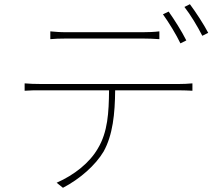

<svg xmlns="http://www.w3.org/2000/svg" viewBox="-20 -856 1040 912"><path d="M219 -707V-670C240 -672 263 -673 295 -673C346 -673 606 -673 658 -673C681 -673 712 -672 737 -670V-707C713 -704 681 -703 658 -703C606 -703 346 -703 293 -703C262 -703 244 -705 219 -707ZM781 -801 754 -788C781 -751 818 -690 837 -650L865 -664C843 -708 806 -766 781 -801ZM882 -836 856 -823C885 -786 918 -731 941 -686L969 -700C949 -739 909 -800 882 -836ZM97 -460V-425C124 -427 144 -427 175 -427H498C497 -322 492 -229 445 -151C406 -83 333 -25 249 12L279 36C360 -6 434 -72 472 -136C516 -215 526 -316 527 -427H829C850 -427 875 -426 894 -425V-460C872 -458 850 -457 829 -457C782 -457 228 -457 175 -457C144 -457 122 -458 97 -460Z"/></svg>

Font: Harano Aji Gothic ExtraLight
Style: Regular
Weight: 250
Foundry: Masamichi Hosoda
Version: HaranoAjiGothic-ExtraLight version 20230610;ttx 4.39.4